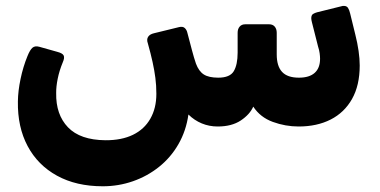

<svg xmlns="http://www.w3.org/2000/svg" viewBox="-20 -428 1307 661"><path d="M333.9 213.3Q242.5 213.3 176.3 176.9Q110.1 140.6 75.1 74.9Q40.1 9.3 41.6 -79Q42 -114.7 50.8 -156.4Q59.5 -198.1 74.6 -234.9Q83.1 -256.2 91.8 -263.7Q100.5 -271.1 115.5 -266.9L177.7 -249.4Q195.5 -244.7 199.2 -236.9Q203 -229 196.2 -213.7Q184 -184.1 178.6 -156.7Q173.1 -129.2 173.4 -107.7Q172 -33.6 214 10.2Q256 54 342.9 54.8Q398.6 55.1 437.7 36.1Q476.8 17.1 497.5 -19.2Q518.3 -55.5 518.3 -104.9Q518.3 -134.2 514.9 -159.9Q511.6 -185.5 505.3 -214.3Q499 -243.1 489 -278.7Q484.1 -292.1 489.9 -301.2Q495.6 -310.2 510 -313.5L596.6 -334.7Q609.5 -337.7 616.2 -331.4Q623 -325.1 625.2 -314.6Q634.1 -280.4 640.9 -255Q647.6 -229.6 654.6 -209Q664.5 -182.5 681.7 -171.6Q698.9 -160.6 731.4 -160.6Q771.5 -160.6 784.8 -182.9Q798.1 -205.2 798.1 -246.9V-315.1Q798.1 -328.2 805 -336.3Q811.9 -344.4 824.4 -344.4H906.5Q919 -344.4 925.9 -336.3Q932.7 -328.2 932.7 -315.1V-240.6Q932.7 -200.2 951.2 -180.4Q969.6 -160.6 1009.1 -160.6Q1045 -160.6 1063.4 -177.2Q1081.9 -193.7 1081.9 -225.9Q1081.9 -234.2 1080.4 -245Q1079 -255.7 1075.1 -267.4L1053.7 -352Q1052.7 -355.7 1052.2 -359Q1051.6 -362.2 1051.6 -365Q1051.6 -376.1 1057.8 -379.9Q1064 -383.7 1071.6 -385.7L1155.1 -406.4Q1157.5 -407.4 1160 -407.6Q1162.5 -407.7 1163.9 -407.7Q1173.7 -407.7 1178.2 -400.6Q1182.7 -393.5 1185.5 -381.4L1203.2 -309.2Q1210.6 -279.9 1214.5 -252.7Q1218.4 -225.5 1218.4 -202.5Q1218.4 -134.1 1191.9 -87.2Q1165.5 -40.4 1118.2 -16.4Q1071 7.5 1008.2 7.5Q962.5 7.5 919.3 -8.3Q876.1 -24 851.9 -60.9Q840.1 -34 808.9 -13.2Q777.6 7.5 729.6 7.5Q700.2 7.5 674.7 -3.1Q649.1 -13.6 628.7 -33.8Q620.7 22.4 594.4 68.2Q568.1 114 527.6 146.4Q487.1 178.8 437.5 196Q387.9 213.3 333.9 213.3Z"/></svg>

Font: Rubik Light
Style: Italic
Weight: 300
Italic angle: -12°
Designer: Hubert and Fischer
Foundry: Hubert and Fischer
Version: Version 2.300;gftools[0.9.30]